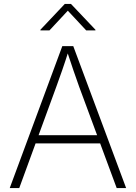

<svg xmlns="http://www.w3.org/2000/svg" viewBox="-20 -964 696 984"><path d="M29.8 0 299.3 -727.5H355.5L626.5 0H578.1L385.7 -519.5Q371.6 -559.1 355.7 -605Q339.8 -650.9 321.3 -708H333Q314.9 -650.4 298.8 -604.2Q282.7 -558.1 268.6 -519.5L78.6 0ZM145.5 -229V-271H510.7V-229ZM233.4 -808.1H187V-811.5L312 -943.8H343.8L469.2 -811.5V-808.1H421.9L327.6 -909.2Z"/></svg>

Font: Inter ExtraLight
Style: Regular
Weight: 250
Designer: Rasmus Andersson
Foundry: rsms
Version: Version 4.001;git-66647c0bb